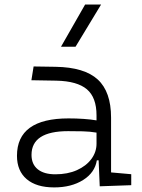

<svg xmlns="http://www.w3.org/2000/svg" viewBox="-20 -815 626 845"><path d="M418.9 4.9 414.1 -109.4H406.2Q397.5 -55.2 345.7 -22.7Q293.9 9.8 218.3 9.8Q140.1 9.8 97.4 -26.6Q54.7 -63 54.7 -129.4Q54.7 -293.9 281.7 -293.9Q316.4 -293.9 347.9 -291.7Q379.4 -289.6 404.8 -285.2V-307.1Q404.8 -386.2 362.3 -422.1Q319.8 -458 228 -460L118.2 -461.9L127.9 -522.5L224.6 -521Q351.6 -519 410.2 -465.1Q468.8 -411.1 468.8 -297.4V-56.2L557.6 -48.3V0ZM404.8 -231.4Q376 -236.3 343 -237.1Q310.1 -237.8 279.8 -237.8Q118.7 -237.8 118.7 -133.3Q118.7 -92.3 146 -70.1Q173.3 -47.9 223.6 -47.9Q277.8 -47.9 318.6 -66.2Q359.4 -84.5 382.1 -115.2Q404.8 -146 404.8 -182.6ZM248.5 -609.4 354.5 -794.9H424.8L312.5 -609.4Z"/></svg>

Font: CaskaydiaCove NFP Light
Style: Regular
Weight: 300
Designer: Aaron Bell
Foundry: Saja Typeworks
Version: Version 2111.001; VTT 6.35;Nerd Fonts 3.1.1